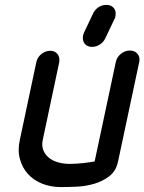

<svg xmlns="http://www.w3.org/2000/svg" viewBox="-20 -760 586 779"><path d="M358 -706Q366 -722 380 -731Q394 -740 410 -740H416Q419 -740 423 -739Q438 -735 445 -722.5Q452 -710 448 -693Q448 -690 447 -687.5Q446 -685 444 -682L407 -604Q399 -588 384.5 -579Q370 -570 355 -570H348Q345 -570 343 -571Q327 -575 320.5 -587.5Q314 -600 317 -616Q318 -620 319 -622.5Q320 -625 321 -628ZM450 -509Q454 -528 470.5 -541.5Q487 -555 507 -555Q527 -555 538 -541.5Q549 -528 545 -509L459 -105Q451 -66 423.5 -45Q396 -24 361 -14Q326 -4 289.5 -2.5Q253 -1 227 -1Q185 -1 150.5 -15Q116 -29 93 -54.5Q70 -80 60.5 -116Q51 -152 61 -195L127 -506Q131 -527 147.5 -540.5Q164 -554 184 -554Q203 -554 213.5 -540.5Q224 -527 220 -506L154 -195Q148 -169 156 -150Q164 -131 179.5 -119Q195 -107 217 -101Q239 -95 263 -95Q276 -95 291 -96Q306 -97 319.5 -98.5Q333 -100 345 -102Q357 -104 364 -105Z"/></svg>

Font: VDS
Style: Italic
Weight: 400
Designer: artmaker
Foundry: artmaker
Version: Version 1.000 2009 initial release